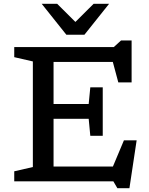

<svg xmlns="http://www.w3.org/2000/svg" viewBox="-20 -955 784 1011"><path d="M55 0V-53L153 -75.5V-631.5L55 -654V-707H579L617.5 -742H673V-521H603L574 -629H262V-407.5H447L455.5 -495H521V-240H455.5L447 -329.5H262V-78H574.5L632.5 -216H699.5L661.5 36H598L577 0ZM554.5 -935 424.5 -772H329.5L199.5 -935H281L377 -839.5L473 -935Z"/></svg>

Font: Newsreader 6pt
Style: Regular
Weight: 400
Designer: Hugues Gentile
Foundry: Production Type
Version: Version 1.003; ttfautohint (v1.8.3)